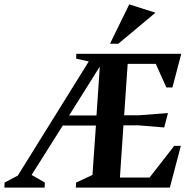

<svg xmlns="http://www.w3.org/2000/svg" viewBox="-92 -858 873 878"><path d="M-72 0 -71 -23.1 -10.5 -55.1 313.9 -577 256.1 -589.9 257.1 -612H736.9L696.5 -458H668.9L620.3 -565.9H491.9L475.7 -331H544.9L676.1 -340.9L658.9 -275.1L539 -285H472.5L456.4 -46.1H591.8L704.9 -191.1H735L684.7 0H254.9L255.9 -22.9L330.9 -58L346.6 -283.9H195.1L52.6 -58L113.1 -23.1L112.1 0ZM224 -330H349.3L364.4 -553.5ZM410.9 -657.9 499 -838 618.9 -799.9 449 -657.9Z"/></svg>

Font: Ancizar Serif Light
Style: Italic
Weight: 300
Italic angle: -4°
Designer: Cesar Puertas, Viviana Monsalve, Julian Moncada, Julian Prieto, Jose Castro, Felipe Aragon, Mariel Hernandez, Sara Alarc
Version: Version 8.100